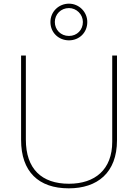

<svg xmlns="http://www.w3.org/2000/svg" viewBox="-20 -1017 752 1047"><path d="M356 -797C411 -797 456 -838 456 -897C456 -952 411 -997 356 -997C301 -997 255 -954 255 -897C255 -837 302 -797 356 -797ZM356 -821C311 -821 279 -855 279 -897C279 -939 312 -973 356 -973C397 -973 432 -939 432 -897C432 -855 401 -821 356 -821ZM618 -252V-714H592V-244C592 -92 498 -15 356 -15C207 -15 121 -96 121 -256V-714H95V-254C95 -81 190 10 355 10C510 10 618 -74 618 -252Z"/></svg>

Font: Noto Sans Devanagari UI Thin
Style: Regular
Weight: 100
Designer: Jelle Bosma - Monotype Design Team
Foundry: Monotype Imaging Inc.
Version: Version 2.004